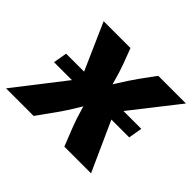

<svg xmlns="http://www.w3.org/2000/svg" viewBox="-156 -718 894 894"><g transform="rotate(45 291.0 -271.0)"><path d="M41.5 -244.1 53.2 -312H548.3L536.6 -244.1ZM-30.3 0 234.9 -341.3 213.9 -216.3 69.8 -542.5H246.6L275.4 -466.3Q290.5 -424.8 301.8 -382.6Q313 -340.3 324.7 -300.3H266.6Q292.5 -339.8 318.6 -382.3Q344.7 -424.8 374 -466.3L429.7 -542.5H611.8L355 -215.3L376 -339.8L529.3 0H353.5L317.4 -91.3Q301.3 -132.8 289.3 -175.5Q277.3 -218.3 264.6 -257.8H322.3Q296.9 -218.3 271.5 -175.5Q246.1 -132.8 216.8 -91.3L151.4 0Z"/></g></svg>

Font: Inter 16pt ExtraBold
Style: Italic
Weight: 800
Italic angle: -9.3988°
Version: Version 4.001;git-66647c0bb